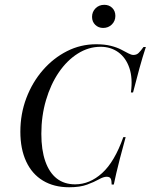

<svg xmlns="http://www.w3.org/2000/svg" viewBox="-20 -766 625 797"><path d="M266.9 11.3Q204 11.3 158.5 -16.1Q112.9 -43.5 88.7 -95.6Q64.5 -147.6 64.5 -219.4Q64.5 -293.5 89.5 -359.3Q114.5 -425 158.1 -475Q201.6 -525 258.1 -553.6Q314.5 -582.3 379 -582.3Q414.5 -582.3 439.9 -575.8Q465.3 -569.4 483.1 -560.1Q500.8 -550.8 512.9 -544.4Q525 -537.9 533.9 -537.9Q546.8 -537.9 555.2 -546Q563.7 -554 575.8 -571H585.5Q571.8 -529.8 558.9 -482.7Q546 -435.5 532.3 -382.3H523.4Q531.5 -441.9 516.9 -484.3Q502.4 -526.6 471 -549.2Q439.5 -571.8 397.6 -571.8Q347.6 -571.8 302.8 -543.5Q258.1 -515.3 224.2 -465.7Q190.3 -416.1 171 -350.4Q151.6 -284.7 151.6 -210.5Q151.6 -143.5 168.1 -96.4Q184.7 -49.2 215.7 -25Q246.8 -0.8 291.9 -0.8Q352.4 -0.8 404 -47.6Q455.6 -94.4 491.9 -196.8H501.6Q487.1 -144.4 477.8 -108.1Q468.5 -71.8 462.5 -46Q456.5 -20.2 452.4 0H443.5Q443.5 -16.9 439.5 -24.6Q435.5 -32.3 422.6 -32.3Q409.7 -32.3 390.3 -21.4Q371 -10.5 341.5 0.4Q312.1 11.3 266.9 11.3ZM408.1 -650Q388.7 -650 375.4 -662.9Q362.1 -675.8 362.1 -696Q362.1 -716.9 376.6 -731.5Q391.1 -746 412.9 -746Q433.1 -746 446 -733.1Q458.9 -720.2 458.9 -700Q458.9 -679 444.4 -664.5Q429.8 -650 408.1 -650Z"/></svg>

Font: Playfair 144pt SemiCondensed
Style: Italic
Weight: 400
Width: 4
Italic angle: -15.6°
Designer: Claus Eggers Sørensen
Foundry: Claus Eggers Sørensen
Version: Version 2.203